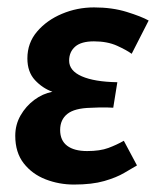

<svg xmlns="http://www.w3.org/2000/svg" viewBox="-20 -485 423 521"><path d="M180.7 15.8Q140.1 15.8 103.6 1.6Q67.2 -12.6 44.3 -41.9Q21.4 -71.3 21.4 -116.6Q21.4 -146.6 35.8 -171.8Q50.2 -196.9 73 -213.9Q95.9 -230.9 122.2 -236Q95.3 -245.6 74.8 -267.7Q54.3 -289.9 54.3 -326.4Q54.3 -368.5 80.6 -399.3Q106.9 -430.2 148.1 -447.5Q189.4 -464.9 235.1 -464.9Q284.5 -464.9 324.1 -452.6Q363.6 -440.3 383.4 -429.3L337.3 -339Q324.3 -348.7 297.8 -360.8Q271.2 -372.8 234.8 -372.8Q200.4 -372.8 184 -358.5Q167.6 -344.1 167.6 -320.5Q167.6 -292.9 202 -277.9Q236.4 -262.9 298.4 -261.9L287.3 -192.7Q281.8 -193.1 270.4 -193.4Q259.1 -193.6 247.2 -193.3Q235.3 -193.1 226.3 -192.5Q182.3 -191.5 162.8 -175.9Q143.2 -160.3 143.2 -132.3Q143.2 -103.9 162.2 -89.5Q181.2 -75.1 216.4 -75.1Q251.4 -75.1 274 -83.5Q296.6 -91.9 316 -103L351.7 -36.1Q338.7 -28.6 317.4 -16Q296.2 -3.4 263 6.2Q229.8 15.8 180.7 15.8Z"/></svg>

Font: Ancizar Sans Thin
Style: Italic
Weight: 100
Italic angle: -4°
Designer: Cesar Puertas, Viviana Monsalve, Julian Moncada, Julian Prieto, Jose Castro, Mariel Hernandez, Felipe Aragon, Sara Alarc
Version: Version 8.100